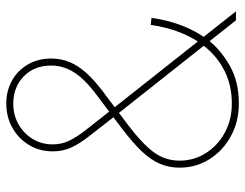

<svg xmlns="http://www.w3.org/2000/svg" viewBox="-105 -672 786 616"><g transform="rotate(-90 288.0 -364.0)"><path d="M263.7 9.3Q206.1 9.3 159.4 -16.1Q112.8 -41.5 85.4 -84.7Q58.1 -127.9 58.1 -181.2Q58.1 -215.3 70.8 -244.6Q83.5 -273.9 111.3 -303Q139.2 -332 184.1 -366.2L290.5 -446.3Q322.3 -469.7 343.5 -492.9Q364.7 -516.1 375.2 -540.8Q385.7 -565.4 385.7 -592.8Q385.7 -647 351.1 -680.7Q316.4 -714.4 263.7 -714.4Q227.1 -714.4 197.5 -697.8Q168 -681.2 150.4 -652.6Q132.8 -624 132.8 -587.9Q132.8 -560.1 144 -536.1Q155.3 -512.2 177 -484.1Q198.7 -456.1 231 -415.5L559.6 0H530.8L212.9 -401.9Q181.2 -442.9 158 -472.4Q134.8 -502 122.6 -528.6Q110.4 -555.2 110.4 -587.9Q110.4 -630.4 130.9 -664.1Q151.4 -697.8 186 -717.3Q220.7 -736.8 263.7 -736.8Q305.2 -736.8 337.6 -718.5Q370.1 -700.2 389.2 -667.5Q408.2 -634.8 408.2 -592.3Q408.2 -561 396.7 -533.4Q385.3 -505.9 361.8 -480Q338.4 -454.1 304.2 -428.2L198.2 -348.6Q134.3 -300.3 107.4 -263.4Q80.6 -226.6 80.6 -181.2Q80.6 -134.3 105 -96.2Q129.4 -58.1 170.7 -35.6Q211.9 -13.2 263.7 -13.2Q316.9 -13.2 359.9 -32.5Q402.8 -51.8 435.1 -86.7Q467.3 -121.6 487.8 -169.2Q508.3 -216.8 516.1 -273.4L538.6 -271Q534.2 -238.3 525.1 -206.8Q516.1 -175.3 502.7 -147.2Q489.3 -119.1 472.2 -95.7L465.8 -86.9Q436.5 -49.3 385.5 -20Q334.5 9.3 263.7 9.3Z"/></g></svg>

Font: Inter 17pt Thin
Style: Regular
Weight: 250
Version: Version 4.001;git-66647c0bb